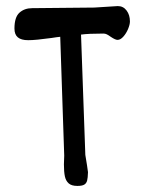

<svg xmlns="http://www.w3.org/2000/svg" viewBox="-20 -609 465 635"><path d="M235.8 5.9Q216.8 5.9 207.3 -2.4Q197.8 -10.7 194.6 -25.6Q191.4 -40.5 191.4 -65.4L191.9 -80.1Q192.4 -85 192.4 -94.2L179.2 -487.3Q168 -486.3 150.4 -483.4Q98.1 -476.1 73.2 -476.1Q50.3 -476.1 39.1 -485.4Q27.8 -494.6 27.8 -514.6Q27.8 -552.2 44.4 -567.1Q61 -582 86.4 -582L292 -584L369.6 -588.9Q387.7 -588.9 398.7 -574.2Q409.7 -559.6 409.7 -538.1Q409.7 -527.8 403.6 -513.2Q397.5 -498.5 387.9 -487.8Q378.4 -477.1 368.7 -477.1Q361.3 -477.1 346.2 -487.3Q338.9 -492.7 333.3 -495.4Q327.6 -498 322.3 -498Q272 -498 248 -494.6L262.2 -96.7Q269 -56.6 271 -39.6Q270.5 -20.5 268.1 -11.5Q265.6 -2.4 258.5 1.7Q251.5 5.9 235.8 5.9Z"/></svg>

Font: Dekko
Style: Regular
Weight: 400
Designer: Multiple
Foundry: Sorkin Type
Version: Version 2.001